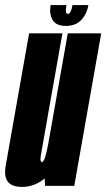

<svg xmlns="http://www.w3.org/2000/svg" viewBox="-49 -731 418 755"><path d="M128.5 0 126.5 -29Q86 4 38 4Q0 4 -16.5 -14.5Q-34 -35 -27 -77Q-12.5 -158 4.5 -255.5L65.5 -600H196.5L135.5 -256Q117 -150 112 -122Q107.5 -97.5 114 -94.5Q114.5 -94 116 -94Q123.5 -94 130 -118.5Q134.5 -134 139.5 -158.5L217.5 -600H349L243 0ZM210.5 -629Q172 -629 158 -652.2Q144 -675.5 150 -711H212Q209 -691.5 210.5 -684Q212 -676.5 218.5 -676.5Q230 -676.5 236 -711H298.5Q292.5 -675.5 270.2 -652.2Q248 -629 210.5 -629Z"/></svg>

Font: Anybody UltraCondensed Regular
Style: Bold Italic
Weight: 700
Width: 1
Italic angle: -10°
Designer: Tyler Finck
Foundry: Etcetera Type Company
Version: Version 1.010; ttfautohint (v1.8.3) -l 8 -r 50 -G 200 -x 14 